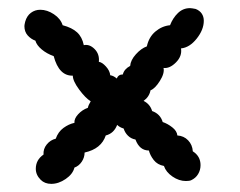

<svg xmlns="http://www.w3.org/2000/svg" viewBox="-20 -526 590 472"><path d="M68 -111Q68 -133 87 -146Q86 -160 95 -171Q104 -182 117 -185Q123 -202 136 -211.5Q149 -221 163 -224Q162 -234 172 -245Q182 -256 196 -261Q197 -267 203 -277Q190 -285 174.5 -306Q159 -327 159 -340Q125 -339 112 -388Q95 -394 82.5 -404.5Q70 -415 67 -426Q56 -430 48 -439Q40 -448 40 -462Q40 -465 42 -473Q46 -487 56 -494.5Q66 -502 79 -502Q96 -502 112.5 -491Q129 -480 134 -464Q157 -458 169.5 -446.5Q182 -435 186 -415Q200 -418 212.5 -405.5Q225 -393 223 -374Q231 -373 240.5 -362.5Q250 -352 251 -341Q259 -340 267 -333Q271 -343 282 -343Q285 -356 300 -364Q301 -378 314 -392.5Q327 -407 341 -412Q346 -435 362 -448.5Q378 -462 398 -464Q405 -482 417.5 -494Q430 -506 447 -506Q451 -506 461 -504Q471 -500 476 -492.5Q481 -485 481 -475Q481 -453 463.5 -431Q446 -409 425 -407Q428 -388 412.5 -372.5Q397 -357 382 -359Q385 -346 373 -327Q361 -308 350 -304Q347 -288 333 -278Q349 -270 354 -253Q374 -246 380 -226Q392 -222 403.5 -213Q415 -204 416 -193Q432 -192 442.5 -181Q453 -170 454 -154Q473 -142 473 -120Q473 -108 467 -98Q461 -88 450 -83Q446 -81 437 -81Q420 -81 404 -92Q388 -103 383 -118Q367 -121 358 -132.5Q349 -144 346 -156Q323 -156 313 -183Q302 -185 294.5 -192.5Q287 -200 284 -210Q274 -213 268 -219Q260 -198 240 -193Q229 -160 188 -151Q188 -139 181 -128.5Q174 -118 163 -114Q159 -98 141.5 -86Q124 -74 106 -74Q90 -74 80 -84Q68 -96 68 -111Z"/></svg>

Font: Pangolin
Style: Regular
Weight: 400
Designer: Kevin Burke
Foundry: Google, Inc.
Version: Version 1.101